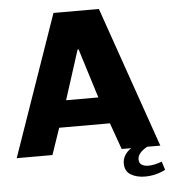

<svg xmlns="http://www.w3.org/2000/svg" viewBox="-57 -737 825 931"><g transform="rotate(-5 355.0 -271.5)"><path d="M464 -129H217L173 0H-1L238 -686H459L698 0H510ZM344 -499H339L262 -259H419ZM611 143Q571 143 542.5 126Q514 109 514 71Q514 29 556 0H634Q587 26 587 57Q587 76 600 84Q613 92 631 92Q661 92 698 78L711 119Q664 143 611 143Z"/></g></svg>

Font: Chivo ExtraBold
Style: Regular
Weight: 800
Designer: Hector Gatti
Foundry: Omnibus-Type
Version: Version 1.007